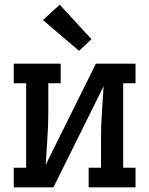

<svg xmlns="http://www.w3.org/2000/svg" viewBox="-20 -803 640 823"><path d="M39 0V-84H92V-446H39V-530H240V-446H187V-318Q187 -263 183 -207.5Q179 -152 176 -97L391 -530H561V-446H508V-84H561V0H360V-84H413V-212Q413 -267 417 -322.5Q421 -378 424 -433L209 0ZM319 -585 164 -717 236 -783 372 -635Z"/></svg>

Font: Iosevka Slab Medium Extended
Style: Regular
Weight: 500
Width: 7
Monospace: yes
Designer: Belleve Invis
Foundry: Belleve Invis
Version: Version 11.1.1; ttfautohint (v1.8.3)